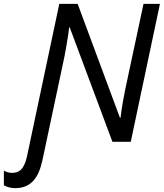

<svg xmlns="http://www.w3.org/2000/svg" viewBox="-116 -734 848 994"><path d="M-38 240C45 240 84 187 104 94L206 -386C222 -456 238 -552 242 -592H245L466 0H561L712 -714H627L543 -321C528 -254 513 -172 508 -124H505L286 -714H191L23 79C8 142 -16 161 -53 161C-70 161 -85 156 -96 149V225C-84 233 -59 240 -38 240Z"/></svg>

Font: BC Sans
Style: Italic
Weight: 400
Italic angle: -12°
Designer: Monotype Design Team
Designer: Province of B.C.
Foundry: Monotype Imaging Inc.
Version: Version 2.000;GOOG;noto-source:20170915:90ef993387c0